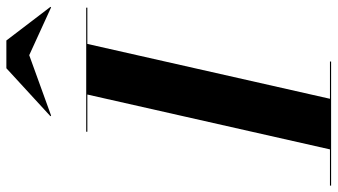

<svg xmlns="http://www.w3.org/2000/svg" viewBox="-285 -791 1034 588"><g transform="rotate(-90 232.0 -497.0)"><path d="M357 -924.5 172 -857.5 170 -859.5 317 -994.5H402L505 -859.5L503.5 -857.5ZM-42.5 -3.5H68.5L236.5 -746.5H122.5V-750H502.5V-746.5H391.5L223.5 -3.5H337.5V0H-42.5Z"/></g></svg>

Font: Bodoni* 48pt
Style: Bold Italic
Weight: 700
Italic angle: -13°
Version: Version 2.3